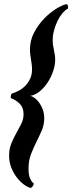

<svg xmlns="http://www.w3.org/2000/svg" viewBox="-20 -764 350 929"><path d="M235 -568Q235 -594 242 -619Q249 -644 259.5 -665Q270 -686 283 -701Q296 -716 308 -722Q311 -728 308.5 -736Q306 -744 301 -744Q282 -740 252.5 -722Q223 -704 194.5 -675Q166 -646 145.5 -607.5Q125 -569 125 -524Q125 -512 126.5 -500Q128 -488 130 -476Q132 -464 133.5 -452Q135 -440 135 -428Q135 -403 126 -383.5Q117 -364 103 -349.5Q89 -335 71.5 -325.5Q54 -316 37 -311Q34 -308 32.5 -301Q31 -294 33 -289Q56 -281 75 -262.5Q94 -244 94 -212Q94 -187 83 -165Q72 -143 59 -120Q46 -97 35 -70.5Q24 -44 24 -11Q24 21 35 48Q46 75 62 95.5Q78 116 96 129Q114 142 128 145Q133 145 138.5 137Q144 129 143 123Q137 119 132.5 112.5Q128 106 124.5 97Q121 88 119.5 76.5Q118 65 118 52Q118 13 130 -18Q142 -49 156 -77Q170 -105 182 -132.5Q194 -160 194 -192Q194 -215 187 -234Q180 -253 169.5 -267.5Q159 -282 147 -290.5Q135 -299 126 -300Q151 -304 173 -322.5Q195 -341 211.5 -366.5Q228 -392 237.5 -421Q247 -450 247 -474Q247 -488 245 -499.5Q243 -511 241 -521.5Q239 -532 237 -543.5Q235 -555 235 -568Z"/></svg>

Font: Vermiglione
Style: Italic
Weight: 400
Italic angle: -11°
Version: Version 1.105